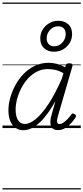

<svg xmlns="http://www.w3.org/2000/svg" viewBox="-20 -1018 662 1526"><path d="M165 17Q130 17 103 -2Q76 -21 61.5 -56.5Q47 -92 47 -141Q47 -188 61 -239.5Q75 -291 102 -341Q129 -391 168 -431Q207 -471 257 -495Q307 -519 368 -519Q400 -519 433.5 -510Q467 -501 498 -483L502 -498Q505 -508 512 -511.5Q519 -515 531 -515Q549 -515 554 -508Q559 -501 555 -490L440 -94Q434 -73 433 -59.5Q432 -46 437 -39Q442 -32 452 -32Q468 -32 484.5 -43.5Q501 -55 517.5 -72.5Q534 -90 547 -108Q553 -116 558.5 -116.5Q564 -117 572 -111Q583 -105 584 -98Q585 -91 581 -85Q569 -66 548 -42Q527 -18 500 -1Q473 16 441 16Q417 16 403.5 7Q390 -2 384.5 -18.5Q379 -35 380.5 -57Q382 -79 390 -105Q398 -132 405.5 -160Q413 -188 421 -216Q376 -135 332.5 -83.5Q289 -32 247.5 -7.5Q206 17 165 17ZM104 -146Q104 -113 112 -87.5Q120 -62 136.5 -47.5Q153 -33 178 -33Q217 -33 265.5 -73Q314 -113 366.5 -193Q419 -273 471 -392L484 -436Q448 -457 417.5 -463Q387 -469 360 -469Q313 -469 273 -448.5Q233 -428 202 -393.5Q171 -359 149 -316.5Q127 -274 115.5 -229.5Q104 -185 104 -146ZM408 -607Q362 -607 331 -634.5Q300 -662 300 -713Q300 -751 319 -782.5Q338 -814 371 -833.5Q404 -853 445 -853Q491 -853 522 -825.5Q553 -798 553 -747Q553 -709 534 -677Q515 -645 482.5 -626Q450 -607 408 -607ZM409 -650Q436 -650 457 -664Q478 -678 490 -700Q502 -722 502 -747Q502 -778 485.5 -793.5Q469 -809 443 -809Q417 -809 396 -795.5Q375 -782 363 -760Q351 -738 351 -714Q351 -683 367.5 -666.5Q384 -650 409 -650ZM0 478H622V488H0ZM0 -20H622V0H0ZM0 -505H622V-500H0ZM0 -998H622V-988H0Z"/></svg>

Font: Playwrite AU SA Guides
Style: Regular
Weight: 400
Designer: Veronika Burian, José Scaglione
Foundry: TypeTogether
Version: Version 1.003